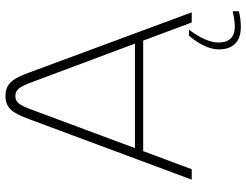

<svg xmlns="http://www.w3.org/2000/svg" viewBox="-119 -600 898 700"><g transform="rotate(-90 330.0 -250.0)"><path d="M246 -594 25 0H63L129 -177H532L598 0H635L415 -594C394 -650 377 -679 330 -679C284 -679 267 -650 246 -594ZM140 -207 280 -583C297 -629 307 -643 330 -643C354 -643 364 -626 380 -584L521 -207ZM500 99C500 151 528 179 582 179C599 179 620 177 639 172V149C621 154 597 157 583 157C545 157 525 137 525 98C525 67 542 29 572 -10H550C517 28 500 66 500 99Z"/></g></svg>

Font: LT Wave Text Thin
Style: Regular
Weight: 100
Designer: Daniel Lyons
Version: Version 2.5 (Glyphs App)